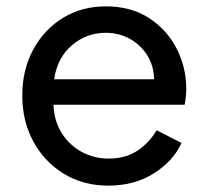

<svg xmlns="http://www.w3.org/2000/svg" viewBox="-20 -571 654 603"><path d="M320 12Q403 12 464 -27Q525 -66 550 -122L472 -162Q449 -123 412 -98Q375 -73 321 -73Q276 -73 237.5 -93.5Q199 -114 174.5 -152Q150 -190 148 -242H560Q565 -269 565 -292Q565 -359 535 -418Q505 -477 448.5 -514Q392 -551 312 -551Q237 -551 178 -515Q119 -479 84.5 -415.5Q50 -352 50 -271Q50 -190 85 -126Q120 -62 181 -25Q242 12 320 12ZM312 -468Q353 -468 387 -449.5Q421 -431 442 -398Q463 -365 464 -322H150Q160 -390 206 -429Q252 -468 312 -468Z"/></svg>

Font: Plus Jakarta Sans Medium
Style: Regular
Weight: 500
Designer: Gumpita Rahayu
Foundry: Tokotype
Version: Version 2.004; ttfautohint (v1.8.3)